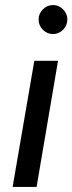

<svg xmlns="http://www.w3.org/2000/svg" viewBox="-20 -741 287 761"><path d="M30 0 116 -500H210L125 0ZM190 -606Q167 -606 150 -623Q133 -640 133 -664Q133 -687 150 -704Q167 -721 190 -721Q213 -721 230 -704Q247 -687 247 -664Q247 -640 230 -623Q213 -606 190 -606Z"/></svg>

Font: Figtree Medium
Style: Italic
Weight: 500
Italic angle: -9.5°
Foundry: Erik Kennedy
Version: Version 2.001; ttfautohint (v1.8.4.7-5d5b);gftools[0.9.27]